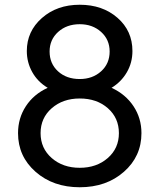

<svg xmlns="http://www.w3.org/2000/svg" viewBox="-20 -777 672 809"><path d="M450 -407Q509 -380 542.5 -329.5Q576 -279 576 -216Q576 -118 502 -53Q428 12 316 12Q204 12 130 -53Q56 -118 56 -216Q56 -279 89 -329.5Q122 -380 181 -407Q139 -432 116 -473Q93 -514 93 -562Q93 -645 156.5 -701Q220 -757 316 -757Q412 -757 475 -702Q538 -647 538 -562Q538 -513 514.5 -472.5Q491 -432 450 -407ZM316 -675Q261 -675 225 -642.5Q189 -610 189 -560Q189 -509 224.5 -476.5Q260 -444 316 -444Q370 -444 406 -476.5Q442 -509 442 -560Q442 -610 406 -642.5Q370 -675 316 -675ZM316 -362Q245 -362 198 -321Q151 -280 151 -216Q151 -152 198 -111Q245 -70 316 -70Q387 -70 434 -111Q481 -152 481 -216Q481 -280 434.5 -321Q388 -362 316 -362Z"/></svg>

Font: Plus Jakarta Display
Style: Regular
Weight: 400
Designer: Gumpita Rahayu
Foundry: Tokotype Studio
Version: Version 1.000;hotconv 1.0.109;makeotfexe 2.5.65596